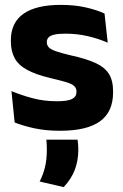

<svg xmlns="http://www.w3.org/2000/svg" viewBox="-20 -524 506 787"><path d="M226 12Q167.5 12 120.5 1.8Q73.5 -8.5 40 -22L27 -150.5Q65.5 -134.5 112.2 -121.8Q159 -109 213.5 -109Q257 -109 275.2 -118.2Q293.5 -127.5 293.5 -147V-149Q293.5 -162.5 284.2 -171.2Q275 -180 252.2 -187Q229.5 -194 188.5 -203.5Q127 -218 91 -237.8Q55 -257.5 39.8 -286.2Q24.5 -315 24.5 -354.5V-358.5Q24.5 -431.5 76.5 -467.8Q128.5 -504 229.5 -504Q286.5 -504 332 -493.5Q377.5 -483 408.5 -468.5L421.5 -349Q385.5 -365 341.2 -375.5Q297 -386 248.5 -386Q219 -386 202.2 -382Q185.5 -378 178.8 -370.5Q172 -363 172 -352V-350.5Q172 -338.5 180 -330Q188 -321.5 209.2 -314Q230.5 -306.5 270.5 -297Q332.5 -283.5 370.5 -266.2Q408.5 -249 426 -221.8Q443.5 -194.5 443.5 -149.5V-145Q443.5 -65.5 390 -26.8Q336.5 12 226 12ZM298 48.5Q299 56.5 300 67.2Q301 78 301 88.5Q301 134 287 171.2Q273 208.5 241 243L142.5 220Q157 192 164.5 160.8Q172 129.5 172 90Q172 79.5 171.5 69.5Q171 59.5 170 48.5Z"/></svg>

Font: Anek Latin Medium
Style: Bold
Weight: 700
Version: Version 1.003